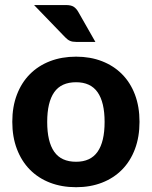

<svg xmlns="http://www.w3.org/2000/svg" viewBox="-20 -754 618 781"><path d="M289.5 -96Q348.5 -96 377 -136.8Q405.5 -177.5 405.5 -258Q405.5 -338 377 -378.8Q348.5 -419.5 289.5 -419.5Q229 -419.5 200.5 -378.8Q172 -338 172 -258Q172 -177.5 200.5 -136.8Q229 -96 289.5 -96ZM289.5 -523.5Q347.5 -523.5 395 -505Q442.5 -486.5 476.5 -452.2Q510.5 -418 529 -369Q547.5 -320 547.5 -258.5Q547.5 -197 529 -147.8Q510.5 -98.5 476.5 -64Q442.5 -29.5 395 -11Q347.5 7.5 289.5 7.5Q231 7.5 183.2 -11Q135.5 -29.5 101.5 -64Q67.5 -98.5 48.8 -147.8Q30 -197 30 -258.5Q30 -320 48.8 -369Q67.5 -418 101.5 -452.2Q135.5 -486.5 183.2 -505Q231 -523.5 289.5 -523.5ZM247.5 -733.5Q269 -733.5 279.8 -726.5Q290.5 -719.5 298.5 -705.5L368 -583.5H290Q274.5 -583.5 264.8 -587.8Q255 -592 245 -602.5L118.5 -733.5Z"/></svg>

Font: Lato
Style: Regular
Weight: 800
Designer: Lukasz Dziedzic with Adam Twardoch and Botio Nikoltchev
Foundry: tyPoland Lukasz Dziedzic
Version: Version 2.015; 2015-08-06; http://www.latofonts.com/; ttfaut